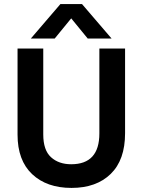

<svg xmlns="http://www.w3.org/2000/svg" viewBox="-20 -912 699 941"><path d="M248 -723H131L276 -892H382L527 -723H410L329 -822ZM593 -259Q593 -128 522.5 -59.5Q452 9 330.5 9Q209 9 137.5 -58.5Q66 -126 66 -252V-674H192V-253Q192 -176 230 -141.5Q268 -107 329 -107Q467 -107 467 -258V-674H593Z"/></svg>

Font: Hind Jalandhar SemiBold
Style: Regular
Weight: 600
Designer: Namrata Goyal
Foundry: Indian Type Foundry
Version: Version 0.702;PS 1.0;hotconv 1.0.81;makeotf.lib2.5.63406